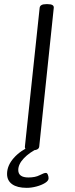

<svg xmlns="http://www.w3.org/2000/svg" viewBox="-20 -722 360 925"><path d="M128 2Q98 2 100 -16L171 -684Q173 -702 202 -702H210Q241 -702 239 -684L169 -16Q167 2 136 2ZM109 183Q63 183 38.5 165.5Q14 148 14 116Q14 76 46 39.5Q78 3 133 -21L166 -9Q122 12 95 40.5Q68 69 68 97Q68 133 117 133Q150 133 171 122Q192 111 201 111Q207 111 210.5 119.5Q214 128 214 137Q214 149 197 159.5Q180 170 155.5 176.5Q131 183 109 183Z"/></svg>

Font: Asap Expanded Expanded Light
Style: Italic
Weight: 300
Width: 7
Italic angle: -6°
Designer: Pablo Cosgaya
Foundry: Omnibus-Type
Version: Version 3.001; ttfautohint (v1.8.4.7-5d5b)